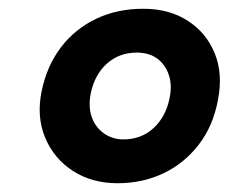

<svg xmlns="http://www.w3.org/2000/svg" viewBox="-20 -729 522 438"><path d="M248 -311Q190 -311 146.5 -339Q103 -367 83 -415Q63 -463 75 -521Q87 -579 119 -621Q151 -663 199 -686Q247 -709 307 -709Q366 -709 408.5 -681.5Q451 -654 470 -607Q489 -560 477 -500Q466 -441 433 -398.5Q400 -356 352.5 -333.5Q305 -311 248 -311ZM261 -411Q303 -411 331 -437.5Q359 -464 367 -506Q373 -535 365 -558.5Q357 -582 338.5 -595.5Q320 -609 292 -609Q252 -609 224 -584Q196 -559 187 -516Q181 -485 189.5 -461.5Q198 -438 217.5 -424.5Q237 -411 261 -411Z"/></svg>

Font: REM Black
Style: Italic
Weight: 900
Italic angle: -11°
Designer: Octavio Pardo
Foundry: Ashler Design
Version: Version 1.005;gftools[0.9.28]